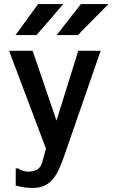

<svg xmlns="http://www.w3.org/2000/svg" viewBox="-20 -778 558 952"><path d="M58 57H70Q80 64 93.5 68.5Q107 73 121 73Q144 73 163.5 63Q183 53 191 21L208 -41L25 -526H142L260 -180L368 -526H479L303 -18Q289 23 275 55Q261 87 243 109Q225 131 200.5 142.5Q176 154 141 154Q123 154 103.5 151.5Q84 149 58 142ZM294 -758 161 -604H57L169 -758ZM518 -758 366 -604H261L381 -758Z"/></svg>

Font: D2Coding
Style: Bold
Weight: 700
Monospace: yes
Designer: Yong-Rak Park; Jeong-Hwan Yoon; Sang-Min Lee;
Foundry: NHN Corporation
Version: Version 1.3.2; Build 20180524